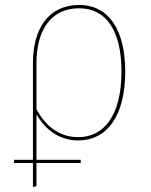

<svg xmlns="http://www.w3.org/2000/svg" viewBox="-20 -548 598 762"><path d="M291.1 9.4C400.4 9.4 477 -82.1 477 -264C477 -427.6 412.7 -528.3 294.4 -528.3C171.3 -528.3 110.7 -432.3 110.7 -298.1V86.1H35.7V98.9H110.7V193.9L124.7 191.3V98.9H300.4V86.1H124.7V-94.2C160.6 -32.1 216.2 9.4 291.1 9.4ZM294 -515.1C403.6 -515.1 462.1 -423.1 462.1 -264C462.1 -90 392.6 -3.7 290.7 -3.7C217.2 -3.7 162.5 -44.8 124.7 -114.7V-296.4C124.7 -428.3 181.7 -515.1 294 -515.1Z"/></svg>

Font: Fira Sans Hair
Style: Regular
Weight: 100
Designer: bBox Type GmbH & Carrois Corporate GbR & Edenspiekermann AG
Foundry: bBox Type GmbH & Carrois Corporate GbR & Edenspiekermann AG
Version: Version 4.300;PS 004.300;hotconv 1.0.88;makeotf.lib2.5.64775